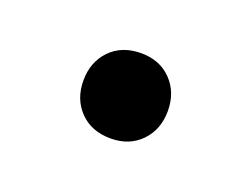

<svg xmlns="http://www.w3.org/2000/svg" viewBox="-38 -382 303 233"><g transform="rotate(20 114.0 -266.0)"><path d="M115 -211Q90 -211 75 -226.5Q60 -242 60 -266Q60 -290 75 -305.5Q90 -321 115 -321Q139 -321 154 -305.5Q169 -290 169 -266Q169 -242 154 -226.5Q139 -211 115 -211Z"/></g></svg>

Font: Nunito
Style: Regular
Weight: 400
Designer: Vernon Adams
Foundry: Vernon Adams
Version: Version 3.602